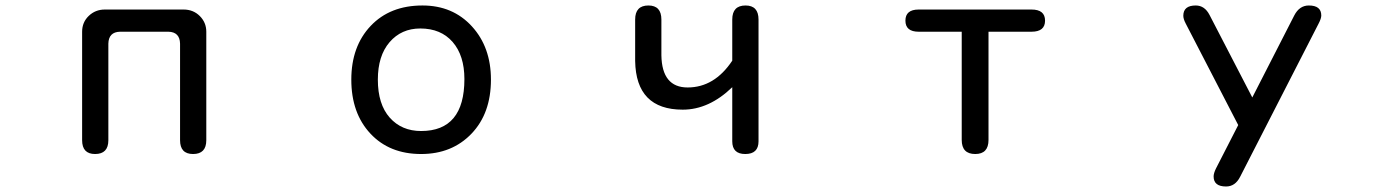

<svg xmlns="http://www.w3.org/2000/svg" viewBox="-20 -553 5040 693"><path d="M629.9 -395.5Q628.9 -437.5 587.9 -438.5H413.1Q372.1 -437.5 371.1 -395.5V-46.9Q371.1 2.9 323.2 2.9Q276.4 2.9 276.4 -46.9V-438.5Q276.4 -472.7 300.3 -495.6Q324.2 -518.6 358.4 -518.6H642.6Q677.7 -518.6 701.2 -495.1Q724.6 -471.7 724.6 -438.5V-46.9Q724.6 2.9 676.8 2.9Q629.9 2.9 629.9 -46.9Z M1504.9 -533.2Q1614.3 -533.2 1683.1 -458Q1752 -382.8 1752 -265.6Q1752 -143.6 1681.6 -70.3Q1611.3 2.9 1500 2.9Q1385.7 2.9 1316.9 -70.8Q1248 -144.5 1248 -265.6Q1248 -385.7 1317.9 -459.5Q1387.7 -533.2 1504.9 -533.2ZM1497.1 -450.2Q1428.7 -450.2 1386.2 -400.9Q1343.8 -351.6 1343.8 -265.6Q1343.8 -176.8 1386.7 -128.4Q1429.7 -80.1 1500 -80.1Q1656.2 -80.1 1656.2 -267.6Q1656.2 -352.5 1613.8 -401.4Q1571.3 -450.2 1497.1 -450.2Z M2623 -238.3Q2539.1 -157.2 2444.3 -157.2Q2275.4 -157.2 2272.5 -333V-482.4Q2272.5 -533.2 2320.3 -533.2Q2367.2 -533.2 2367.2 -482.4V-353.5Q2369.1 -237.3 2461.9 -237.3Q2558.6 -237.3 2623 -334V-482.4Q2623 -533.2 2670.9 -533.2Q2717.8 -533.2 2717.8 -482.4V-43Q2717.8 2.9 2669.9 2.9Q2623 2.9 2623 -43Z M3547.9 -438.5V-47.9Q3547.9 2.9 3500 2.9Q3451.2 2.9 3451.2 -47.9V-438.5H3295.9Q3248 -438.5 3248 -478.5Q3248 -518.6 3295.9 -518.6H3703.1Q3752 -518.6 3752 -478.5Q3752 -438.5 3703.1 -438.5Z M4449.2 -101.6 4259.8 -467.8Q4251 -484.4 4251 -496.1Q4251 -533.2 4295.9 -533.2Q4328.1 -533.2 4345.7 -499L4500 -201.2L4651.4 -497.1Q4669.9 -533.2 4704.1 -533.2Q4749 -533.2 4749 -497.1Q4749 -486.3 4739.3 -467.8L4456.1 85Q4438.5 120.1 4405.3 120.1Q4360.4 120.1 4360.4 84Q4360.4 72.3 4369.1 54.7Z"/></svg>

Font: MotoyaLMaru
Style: W3 mono
Weight: 400
Version: Version 1.01